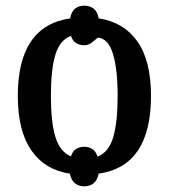

<svg xmlns="http://www.w3.org/2000/svg" viewBox="-20 -608 596 679"><path d="M278 51Q259 51 245.5 40.5Q232 30 227 6Q139 -7 91 -76Q43 -145 43 -269Q43 -516 228 -543Q233 -568 246 -578Q259 -588 278 -588Q297 -588 310.5 -578Q324 -568 329 -543Q417 -530 465.5 -462Q514 -394 514 -269Q514 -20 329 6Q324 30 310.5 40.5Q297 51 278 51ZM231 -55Q237 -74 249.5 -81.5Q262 -89 278 -89Q294 -89 306.5 -81Q319 -73 325 -54Q365 -70 380.5 -123Q396 -176 396 -269Q396 -363 379.5 -417.5Q363 -472 326 -475Q318 -469 306 -458.5Q294 -448 278 -448Q262 -448 249.5 -455.5Q237 -463 231 -481Q192 -467 176 -415Q160 -363 160 -269Q160 -176 176 -123.5Q192 -71 231 -55Z"/></svg>

Font: Noto Serif Condensed SemiBold
Style: Regular
Weight: 600
Width: 3
Designer: Monotype Design Team
Foundry: Monotype Imaging Inc.
Version: Version 2.013